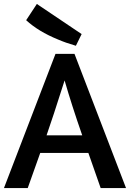

<svg xmlns="http://www.w3.org/2000/svg" viewBox="-25 -949 656 969"><path d="M-5 0 255 -677H351L611 0H483L421 -177H178L115 0ZM210 -266H390Q337 -418 301 -543Q239 -348 210 -266ZM387 -777 358 -718Q306 -733 267 -750Q169 -790 107 -847L161 -929Z"/></svg>

Font: Amaranth
Style: Regular
Weight: 400
Designer: Gesine Todt
Foundry: Gesine Todt
Version: Version 1.000